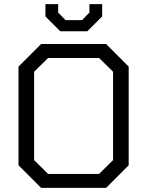

<svg xmlns="http://www.w3.org/2000/svg" viewBox="-20 -914 716 934"><path d="M70 -110V-590L180 -700H496L606 -590V-110L496 0H180ZM462 -68 530 -135V-565L462 -632H214L146 -565V-135L214 -68ZM201 -834V-894H263V-853L299 -816H379L415 -853V-894H477V-834L405 -762H273Z"/></svg>

Font: Chakra Petch
Style: Regular
Weight: 400
Designer: Katatrad Aksorn Co.,Ltd.
Foundry: Cadson Demak Co.,Ltd.
Version: Version 1.000; ttfautohint (v1.6)